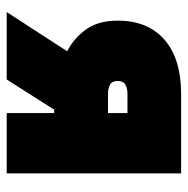

<svg xmlns="http://www.w3.org/2000/svg" viewBox="-14 -534 548 559"><g transform="rotate(90 259.5 -254.0)"><path d="M484.4 0H308.6V-138.2H298.8L210.9 0H14.6L128.9 -176.3Q93.8 -192.9 66.7 -229Q39.6 -265.1 39.6 -323.2Q39.6 -411.1 95.2 -459.5Q150.9 -507.8 253.4 -507.8H484.4ZM308.6 -351.6H253.4Q236.8 -351.6 226.1 -345.7Q215.3 -339.8 215.3 -323.2Q215.3 -306.6 226.1 -300.8Q236.8 -294.9 253.4 -294.9H308.6Z"/></g></svg>

Font: Giphurs Black
Style: Regular
Weight: 900
Version: Version 0.920; ttfautohint (v1.8.4.7-5d5b)